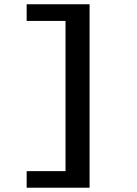

<svg xmlns="http://www.w3.org/2000/svg" viewBox="-20 -728 640 900"><path d="M105 151.9V74.2H287.1V-629.9H105V-708H399.9V151.9Z"/></svg>

Font: Office Code Pro D Bold
Style: Regular
Weight: 700
Designer: Nathan Rutzky & Paul D. Hunt
Foundry: Adobe Systems Incorporated
Version: Version 1.004;PS 001.004;hotconv 1.0.70;makeotf.lib2.5.58329